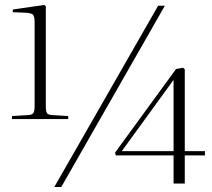

<svg xmlns="http://www.w3.org/2000/svg" viewBox="-20 -737 853 771"><path d="M28 -259V-271L95 -275Q110 -276 114.5 -284Q119 -292 119 -311V-647Q119 -668 113.5 -676.5Q108 -685 80 -686L31 -688L32 -699L158 -717L164 -712V-309Q164 -290 168.5 -283Q173 -276 189 -275L254 -271V-259ZM198 14 615 -714H642L226 14ZM677 0V-113H445L442 -124L687 -460L715 -465L722 -459V-130H803V-113H722V0ZM469 -130H677V-415H676Z"/></svg>

Font: Literata 72pt ExtraLight
Style: Regular
Weight: 200
Designer: Latin by Veronika Burian and Jose Scaglione. Greek by Irene Vlachou. Cyrillic by Vera Evstafieva.
Foundry: TypeTogether
Version: Version 3.002